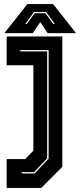

<svg xmlns="http://www.w3.org/2000/svg" viewBox="-20 -718 393 938"><path d="M12.5 200V59H103L143 18.5V-399H12.5V-540H284.5V97L181.5 200ZM86.5 129.5H149L217.5 57.5V-473.5H78.5V-467H210.5V55.5L146.5 123H86.5ZM113.5 -698H239.5L351.5 -556H213L176.5 -610L140 -556H1.5ZM146 -659 103.5 -601H111L149.5 -653.5H202L240 -601H248L205.5 -659Z"/></svg>

Font: Tourney ExtraBold
Style: Regular
Weight: 800
Designer: Tyler Finck
Foundry: Etcetera Type Co
Version: Version 1.015